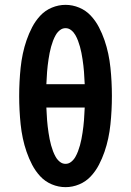

<svg xmlns="http://www.w3.org/2000/svg" viewBox="-20 -763 540 791"><path d="M250 8Q221 8 193.5 -3.5Q166 -15 146 -36.5Q126 -58 112.5 -84Q99 -110 89.5 -137.5Q80 -165 74 -193.5Q68 -222 65 -251Q62 -280 60.5 -309Q59 -338 59 -367Q59 -397 60.5 -426Q62 -455 65 -484Q68 -513 74 -541.5Q80 -570 89.5 -597.5Q99 -625 112.5 -651Q126 -677 146 -698.5Q166 -720 193.5 -731.5Q221 -743 250 -743Q279 -743 306.5 -731.5Q334 -720 354 -698.5Q374 -677 387.5 -651Q401 -625 410.5 -597.5Q420 -570 426 -541.5Q432 -513 435 -484Q438 -455 439.5 -426Q441 -397 441 -368Q441 -338 439.5 -309Q438 -280 435 -251Q432 -222 426 -193.5Q420 -165 410.5 -137.5Q401 -110 387.5 -84Q374 -58 354 -36.5Q334 -15 306.5 -3.5Q279 8 250 8ZM329 -416Q328 -429 327.5 -442Q327 -455 326 -467.5Q325 -480 323.5 -493Q322 -506 320 -519Q318 -532 315.5 -545Q313 -558 309.5 -570.5Q306 -583 301.5 -595Q297 -607 290.5 -618.5Q284 -630 273.5 -638.5Q263 -647 250 -647Q237 -647 226.5 -638.5Q216 -630 209.5 -618.5Q203 -607 198.5 -595Q194 -583 190.5 -570.5Q187 -558 184.5 -545Q182 -532 180 -519Q178 -506 176.5 -493Q175 -480 174 -467.5Q173 -455 172.5 -442Q172 -429 171 -416ZM250 -88Q263 -88 273.5 -96.5Q284 -105 290.5 -116.5Q297 -128 301.5 -140Q306 -152 309.5 -164.5Q313 -177 315.5 -190Q318 -203 320 -216Q322 -229 323.5 -242Q325 -255 326 -267.5Q327 -280 327.5 -293Q328 -306 329 -320H171Q172 -306 172.5 -293Q173 -280 174 -267.5Q175 -255 176.5 -242Q178 -229 180 -216Q182 -203 184.5 -190Q187 -177 190.5 -164.5Q194 -152 198.5 -140Q203 -128 209.5 -116.5Q216 -105 226.5 -96.5Q237 -88 250 -88Z"/></svg>

Font: Moesevka
Style: Bold
Weight: 700
Monospace: yes
Designer: Belleve Invis
Foundry: Belleve Invis
Version: Version 32.5.0; ttfautohint (v1.8.4)